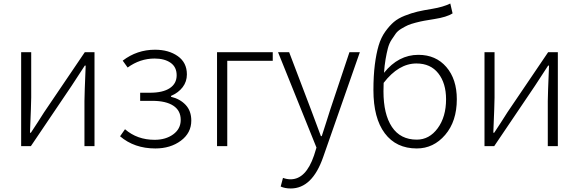

<svg xmlns="http://www.w3.org/2000/svg" viewBox="-20 -829 3284 1089"><path d="M100 0V-533H157V-276Q157 -242 150 -76H155Q166 -92 193 -134Q220 -176 230 -192L461 -533H516V0H459V-256Q459 -291 466 -457H461Q446 -433 386 -342L155 0Z M861 13Q742 13 661 -56L689 -96Q758 -36 857 -36Q920 -36 962.5 -67Q1005 -98 1005 -149Q1005 -202 963 -229.5Q921 -257 844 -257H775V-303H830Q904 -303 943 -329Q982 -355 982 -402Q982 -449 947.5 -473Q913 -497 857 -497Q774 -497 704 -446L676 -485Q757 -547 859 -547Q937 -547 988.5 -510.5Q1040 -474 1040 -407Q1040 -366 1016 -334.5Q992 -303 950 -285V-280Q1001 -268 1033 -234Q1065 -200 1065 -145Q1065 -75 1006 -31Q947 13 861 13Z M1211 0V-533H1527V-484H1269V0Z M1629 240Q1596 240 1572 229L1585 180Q1607 188 1628 188Q1715 188 1761 53L1775 8L1557 -533H1620L1744 -207Q1791 -79 1800 -57H1805Q1814 -84 1830.5 -136Q1847 -188 1853 -207L1962 -533H2021L1813 62Q1751 240 1629 240Z M2344 -37Q2415 -37 2462.5 -101.5Q2510 -166 2510 -266Q2510 -357 2466 -413Q2422 -469 2342 -469Q2241 -469 2156 -359Q2155 -344 2155 -311Q2155 -181 2203 -109Q2251 -37 2344 -37ZM2534 -809 2547 -753Q2514 -732 2444 -721Q2407 -715 2387 -711.5Q2367 -708 2338 -700.5Q2309 -693 2293.5 -686Q2278 -679 2257 -666.5Q2236 -654 2225 -639Q2214 -624 2200.5 -603Q2187 -582 2180 -555Q2173 -528 2167 -493.5Q2161 -459 2158 -416Q2240 -518 2353 -518Q2452 -518 2511.5 -449Q2571 -380 2571 -266Q2571 -141 2505 -64Q2439 13 2344 13Q2227 13 2162.5 -73Q2098 -159 2098 -318Q2098 -399 2106 -462Q2114 -525 2127.5 -570.5Q2141 -616 2165 -649.5Q2189 -683 2213.5 -704Q2238 -725 2276 -740Q2314 -755 2348 -763Q2382 -771 2432 -779Q2493 -789 2534 -809Z M2728 0V-533H2785V-276Q2785 -242 2778 -76H2783Q2794 -92 2821 -134Q2848 -176 2858 -192L3089 -533H3144V0H3087V-256Q3087 -291 3094 -457H3089Q3074 -433 3014 -342L2783 0Z"/></svg>

Font: Noto Sans Korean Light
Style: Regular
Weight: 300
Designer: Ryoko NISHIZUKA  (kana & ideographs); Paul D. Hunt (Latin, Greek & Cyrillic); Wenlong ZHANG  (bopomofo); Sandoll Communi
Foundry: Adobe Systems Incorporated
Version: Version 1.000;PS 1;hotconv 1.0.78;makeotf.lib2.5.61930